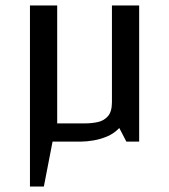

<svg xmlns="http://www.w3.org/2000/svg" viewBox="-20 -520 621 705"><path d="M90 165V-500H190V-67H294Q318 -67 340 -72Q362 -77 376.5 -93.5Q391 -110 391 -145V-500H491V0H444L418 -50Q399 -30 374.5 -19.5Q350 -9 324 -4.5Q298 0 276 0H173L141 165Z"/></svg>

Font: Changa ExtraLight
Style: Regular
Weight: 400
Version: Version 3.002; ttfautohint (v1.8.2)